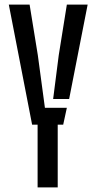

<svg xmlns="http://www.w3.org/2000/svg" viewBox="-20 -820 422 840"><path d="M144.5 0V-274.5H120.5L18.5 -800H109.5L145.5 -578.5L176.5 -348.5H272.5L256.5 -274.5H232.5V0ZM212.5 -387 237 -578.5 272.5 -800H363.5L282.5 -387Z"/></svg>

Font: Big Shoulders Stencil Text Thin Medium
Style: Regular
Weight: 500
Version: Version 2.001